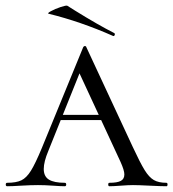

<svg xmlns="http://www.w3.org/2000/svg" viewBox="-22 -647 602 667"><path d="M189 -248H371L378 -230H173ZM556 0Q538 0 498 -2Q458 -4 440 -4Q424 -4 398 -2Q372 0 358 0Q354 0 354 -6Q354 -12 358 -12Q385 -12 397.5 -18.5Q410 -25 410 -41Q410 -55 397 -84L245 -412L271 -434L146 -123Q130 -85 130 -60Q130 -34 148 -23Q166 -12 203 -12Q208 -12 208 -6Q208 0 203 0Q188 0 162 -2Q134 -4 110 -4Q85 -4 51 -2Q21 0 3 0Q-2 0 -2 -6Q-2 -12 3 -12Q34 -12 52 -20.5Q70 -29 85.5 -54Q101 -79 123 -132L267 -483Q269 -487 273 -487Q277 -487 278 -483L439 -137Q465 -81 480.5 -56Q496 -31 512.5 -21.5Q529 -12 556 -12Q560 -12 560 -6Q560 0 556 0ZM148 -599Q140 -600 154.5 -608Q169 -616 188.5 -622.5Q208 -629 212 -627L239 -610Q318 -561 375 -532Q377 -531 377 -528Q377 -525 375 -523Q373 -521 371 -522Q258 -572 148 -599Z"/></svg>

Font: Cormorant SC
Style: Regular
Weight: 400
Designer: Christian Thalmann (Catharsis Fonts)
Foundry: Catharsis Fonts
Version: Version 4.000